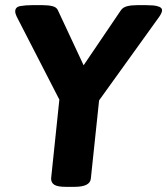

<svg xmlns="http://www.w3.org/2000/svg" viewBox="-20 -722 648 744"><path d="M235 2Q203 2 190.5 -6Q178 -14 178 -30L210 -336L45 -657Q39 -669 39 -678Q39 -695 59 -698.5Q79 -702 103 -702H146Q168 -702 183.5 -698Q199 -694 204 -683L304 -469L449 -683Q457 -694 473 -698Q489 -702 511 -702H547Q559 -702 573 -701Q587 -700 597.5 -695.5Q608 -691 608 -682Q608 -673 597 -657L364 -333L332 -30Q329 2 269 2Z"/></svg>

Font: Asap
Style: Bold Italic
Weight: 700
Italic angle: -6°
Designer: Pablo Cosgaya
Foundry: Omnibus-Type
Version: Version 3.001; ttfautohint (v1.8.3)